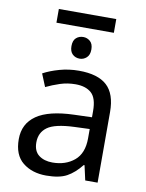

<svg xmlns="http://www.w3.org/2000/svg" viewBox="-92 -902 746 978"><g transform="rotate(10 280.5 -413.5)"><path d="M288 -545Q386 -545 433 -502Q480 -459 480 -365V0H416L399 -76H395Q360 -32 321.5 -11Q283 10 215 10Q142 10 94 -28.5Q46 -67 46 -149Q46 -229 109 -272.5Q172 -316 303 -320L394 -323V-355Q394 -422 365 -448Q336 -474 283 -474Q241 -474 203 -461.5Q165 -449 132 -433L105 -499Q140 -518 188 -531.5Q236 -545 288 -545ZM393 -262 314 -259Q214 -255 175.5 -227Q137 -199 137 -148Q137 -103 164.5 -82Q192 -61 235 -61Q303 -61 348 -98.5Q393 -136 393 -214ZM429 -837V-766H132V-837ZM280 -718Q300 -718 315.5 -704.5Q331 -691 331 -662Q331 -634 315.5 -620Q300 -606 280 -606Q258 -606 243 -620Q228 -634 228 -662Q228 -691 243 -704.5Q258 -718 280 -718Z"/></g></svg>

Font: Noto IKEA Arabic
Style: Regular
Weight: 400
Designer: Monotype Design Team
Foundry: Monotype Imaging Inc.
Version: Version 1.200